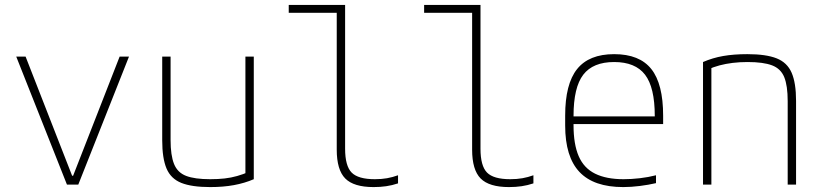

<svg xmlns="http://www.w3.org/2000/svg" viewBox="-20 -750 3340 780"><path d="M252 0 46 -520H84L273 -36H277L466 -520H504L298 0Z M834 10Q759 10 716.5 -7Q674 -24 656.5 -65.5Q639 -107 639 -180V-520H673V-181Q673 -119 687 -84Q701 -49 736 -35.5Q771 -22 834 -22Q866 -22 892.5 -25Q919 -28 943.5 -35Q968 -42 991 -52L977 -30V-520H1011V-22Q974 -6 930.5 2Q887 10 834 10Z M1498 10Q1417 10 1382.5 -25Q1348 -60 1348 -142V-698H1153V-730H1382V-146Q1382 -76 1408.5 -49Q1435 -22 1503 -22Q1530 -22 1552.5 -26Q1575 -30 1597 -38V-5Q1573 3 1549 6.5Q1525 10 1498 10Z M2048 10Q1967 10 1932.5 -25Q1898 -60 1898 -142V-698H1703V-730H1932V-146Q1932 -76 1958.5 -49Q1985 -22 2053 -22Q2080 -22 2102.5 -26Q2125 -30 2147 -38V-5Q2123 3 2099 6.5Q2075 10 2048 10Z M2512 10Q2392 10 2334 -51.5Q2276 -113 2276 -240V-280Q2276 -409 2324.5 -469.5Q2373 -530 2475 -530Q2578 -530 2626 -469.5Q2674 -409 2674 -280V-246H2294V-277H2652L2640 -263V-279Q2640 -395 2600.5 -446.5Q2561 -498 2475 -498Q2389 -498 2349.5 -446.5Q2310 -395 2310 -279V-241Q2310 -164 2331 -115.5Q2352 -67 2397.5 -44.5Q2443 -22 2513 -22Q2545 -22 2579.5 -26Q2614 -30 2645 -38V-6Q2615 1 2579.5 5.5Q2544 10 2512 10Z M2836 -498Q2875 -515 2918 -522.5Q2961 -530 3016 -530Q3092 -530 3135 -513Q3178 -496 3196 -454.5Q3214 -413 3214 -340V0H3180V-339Q3180 -402 3166 -436.5Q3152 -471 3116.5 -484.5Q3081 -498 3017 -498Q2985 -498 2956.5 -494.5Q2928 -491 2903.5 -484.5Q2879 -478 2854 -467L2870 -490V0H2836Z"/></svg>

Font: M PLUS Code Latin SemiExpanded ExtraLight
Style: Regular
Weight: 250
Width: 6
Designer: Coji Morishita
Foundry: UNDERFOREST DESIGN
Version: Version 1.002; ttfautohint (v1.8.3)